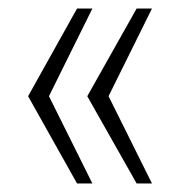

<svg xmlns="http://www.w3.org/2000/svg" viewBox="-20 -530 445 451"><path d="M161 -99 46 -304 161 -510H197L95 -304L197 -99ZM301 -99 185 -304 301 -510H337L235 -304L337 -99Z"/></svg>

Font: Saira SemiCondensed ExtraLight
Style: Regular
Weight: 250
Width: 4
Designer: Hector Gatti with collaboration of the Omnibus-Type team
Foundry: Omnibus-Type
Version: Version 1.101